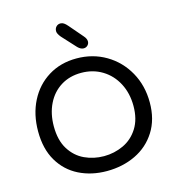

<svg xmlns="http://www.w3.org/2000/svg" viewBox="-131 -1048 1061 1153"><g transform="rotate(-15 399.5 -471.5)"><path d="M53 -344Q53 -449 95 -531.5Q137 -614 213 -661Q289 -708 388 -708Q489 -708 570.5 -660Q652 -612 699 -528Q746 -444 746 -339Q746 -234 698.5 -159Q651 -84 570.5 -45.5Q490 -7 392 -7Q296 -7 219 -45.5Q142 -84 97.5 -159.5Q53 -235 53 -344ZM646 -344Q646 -423 613.5 -485Q581 -547 523.5 -582Q466 -617 393 -617Q321 -617 266.5 -583Q212 -549 182 -488Q152 -427 152 -349Q152 -262 187 -206Q222 -150 278 -124Q334 -98 398 -98Q462 -98 519 -124.5Q576 -151 611 -206.5Q646 -262 646 -344ZM411 -773 332 -859Q313 -882 313 -897Q313 -914 323.5 -925Q334 -936 350 -936Q361 -936 371 -929.5Q381 -923 393 -909L466 -824Q482 -806 482 -789Q482 -775 472 -765Q462 -755 447 -755Q429 -755 411 -773Z"/></g></svg>

Font: Mali Medium
Style: Regular
Weight: 500
Version: Version 1.000; ttfautohint (v1.6)